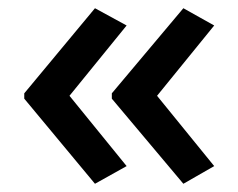

<svg xmlns="http://www.w3.org/2000/svg" viewBox="-20 -500 580 467"><path d="M39 -273V-260L211 -53L288 -96L149 -267L288 -438L211 -480ZM252 -273V-260L426 -53L501 -96L362 -267L501 -438L426 -480Z"/></svg>

Font: Noto Sans Georgian Medium
Style: Regular
Weight: 500
Designer: Monotype Design Team, Akaki Razmadze
Foundry: Google LLC
Version: Version 2.005